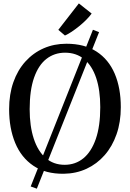

<svg xmlns="http://www.w3.org/2000/svg" viewBox="-20 -1008 762 1126"><path d="M525 -833.5 561 -819.5 196 98.5 160 85.5ZM354.5 11Q247.5 12.5 176 -35.8Q104.5 -84 69 -170Q33.5 -256 33.5 -367.5Q33.5 -455.5 58.5 -526.2Q83.5 -597 129.2 -647.5Q175 -698 236.2 -724.8Q297.5 -751.5 369.5 -751.5Q475.5 -751.5 546.2 -705.5Q617 -659.5 652.8 -575.8Q688.5 -492 688.5 -379.5Q688.5 -292 663.5 -220.5Q638.5 -149 593.5 -97.8Q548.5 -46.5 487.5 -18.2Q426.5 10 354.5 11ZM359 -41.5Q422 -41.5 468.8 -79.5Q515.5 -117.5 541.8 -192.8Q568 -268 568 -379.5Q568 -479.5 544 -551Q520 -622.5 473.8 -660.8Q427.5 -699 361.5 -699Q299 -699 252.2 -662.5Q205.5 -626 179.8 -552.5Q154 -479 154 -367.5Q154 -268 178 -194.8Q202 -121.5 247.8 -81.5Q293.5 -41.5 359 -41.5ZM360.5 -800 322 -833 442.5 -988 517.5 -928.5Q504.5 -910.5 485.2 -891.2Q466 -872 444 -854.2Q422 -836.5 400.8 -822.2Q379.5 -808 361.5 -800Z"/></svg>

Font: Merriweather Light 18pt
Style: Regular
Weight: 400
Version: Version 2.100